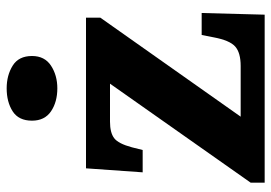

<svg xmlns="http://www.w3.org/2000/svg" viewBox="-139 -675 814 576"><g transform="rotate(-90 268.0 -387.0)"><path d="M8 0V-42L305 -464H191Q158 -464 141.5 -451.5Q125 -439 114 -398L106 -366H39L51 -536H503V-493L206 -72H358Q398 -72 416.5 -88.5Q435 -105 444 -153L451 -189H517L512 0ZM291 -622Q250 -622 222 -641Q194 -660 194 -698Q194 -738 222 -756Q250 -774 291 -774Q330 -774 359 -756Q388 -738 388 -698Q388 -660 359 -641Q330 -622 291 -622Z"/></g></svg>

Font: Noto Serif ExtraBold
Style: Regular
Weight: 800
Designer: Monotype Design Team
Foundry: Monotype Imaging Inc.
Version: Version 2.014